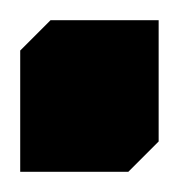

<svg xmlns="http://www.w3.org/2000/svg" viewBox="-50 -170 177 190"><path d="M-30 -120 0 -150H107V-30L77 0H-30Z"/></svg>

Font: IBM Plex Sans Arabic
Style: Bold
Weight: 700
Designer: Mike Abbink, Paul van der Laan, Pieter van Rosmalen, Wael Morcos, Khajak Apelian
Foundry: Bold Monday
Version: Version 1.2